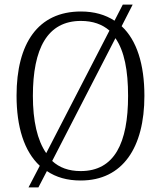

<svg xmlns="http://www.w3.org/2000/svg" viewBox="-20 -775 701 835"><path d="M153 -54 104 40H147L184 -31C224 -4 272 10 331 10C514 10 608 -134 608 -358C608 -495 575 -600 509 -661L557 -755H514L478 -685C438 -711 390 -725 332 -725C145 -725 52 -586 52 -359C52 -223 85 -117 153 -54ZM456 -642 181 -109C142 -165 123 -250 123 -358C123 -564 186 -684 332 -684C384 -684 425 -669 456 -642ZM331 -31C279 -31 238 -46 207 -75L482 -609C521 -553 537 -468 537 -358C537 -153 478 -31 331 -31Z"/></svg>

Font: Noto Serif Khmer SemiCondensed Light
Style: Regular
Weight: 300
Width: 4
Designer: Danh Hong and the Monotype Design Team
Foundry: Monotype Imaging Inc.
Version: Version 2.004